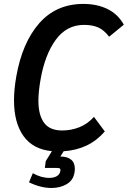

<svg xmlns="http://www.w3.org/2000/svg" viewBox="-20 -755 652 980"><path d="M128 175.5 147.5 129Q189.5 153 232 153Q254.5 153 269.8 144.2Q285 135.5 288 118Q288.5 115.5 288.5 113Q288.5 105 282.5 103.5Q276.5 102 256.5 102H209L213.5 67.5L245 16.5Q148.5 7.5 100 -60.5Q51.5 -128.5 51.5 -243Q51.5 -298 63 -364Q93.5 -537.5 180.2 -636.2Q267 -735 405.5 -735Q475.5 -735 529 -708.8Q582.5 -682.5 612 -629L537 -567.5Q510 -603 480 -615.5Q450 -628 409 -628Q320 -628 264.5 -551.8Q209 -475.5 187 -349Q176 -287 176 -240.5Q176 -168 204.8 -128.5Q233.5 -89 297.5 -89Q343.5 -89 385.5 -105.8Q427.5 -122.5 459.5 -158.5L515 -84Q474 -37 422 -12.2Q370 12.5 305 17L288 44H290Q323 44 342.5 59.5Q362 75 362 106.5Q362 117 360 127Q353.5 165.5 320.2 185Q287 204.5 243 204.5Q187.5 204.5 128 175.5Z"/></svg>

Font: JuliaMono SemiBold
Style: Italic
Weight: 600
Italic angle: -9°
Monospace: yes
Designer: cormullion
Foundry: corm
Version: Version 0.056; ttfautohint (v1.8.4)